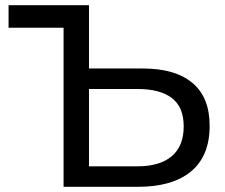

<svg xmlns="http://www.w3.org/2000/svg" viewBox="-20 -720 868 740"><path d="M531 -456Q655 -456 721.5 -400.5Q788 -345 788 -235Q788 -119 716.5 -59.5Q645 0 512 0H225V-613H13V-700H323V-456ZM510 -79Q596 -79 642 -118Q688 -157 688 -233Q688 -307 642.5 -342Q597 -377 510 -377H323V-79Z"/></svg>

Font: Montserrat Z Med
Style: Regular
Weight: 500
Designer: Julieta Ulanovsky
Foundry: Julieta Ulanovsky
Version: Version 8.000